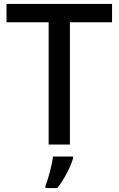

<svg xmlns="http://www.w3.org/2000/svg" viewBox="-20 -734 602 975"><path d="M335 0V-621H549V-714H13V-621H227V0ZM351 70V61H249C245 103 225 174 211 209V221H271C307 176 340 110 351 70Z"/></svg>

Font: Noto Sans Cherokee Medium
Style: Regular
Weight: 500
Designer: Monotype Design Team
Foundry: Monotype Imaging Inc.
Version: Version 2.001